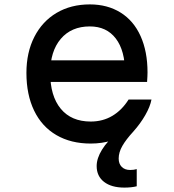

<svg xmlns="http://www.w3.org/2000/svg" viewBox="-20 -636 790 872"><path d="M585 -362 548 -305Q548 -406 506 -461Q464 -516 388 -516Q304 -516 256 -459.5Q208 -403 208 -305Q208 -200 256 -142Q304 -84 392 -84Q447 -84 490.5 -110Q534 -136 564 -184H668Q645 -94 569.5 -39Q494 16 392 16Q302 16 236 -22.5Q170 -61 135 -133.5Q100 -206 100 -305Q100 -398 136 -468.5Q172 -539 237 -577.5Q302 -616 388 -616Q468 -616 527.5 -579Q587 -542 618.5 -472Q650 -402 650 -307Q650 -292 648 -264H185V-362ZM419 118Q419 83 443.5 43.5Q468 4 510 -30L668 -184Q662 -152 640 -113.5Q618 -75 586 -39Q552 -2 535.5 27Q519 56 519 84Q519 108 533 122Q547 136 571 136Q588 136 601 132V210Q577 216 545 216Q486 216 452.5 190Q419 164 419 118Z"/></svg>

Font: Martian Mono sWd Rg
Style: Regular
Weight: 400
Width: 6
Monospace: yes
Designer: Roman Shamin
Foundry: Evil Martians
Version: Version 1.000